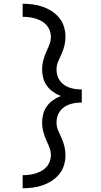

<svg xmlns="http://www.w3.org/2000/svg" viewBox="-20 -853 540 1026"><path d="M101 153V83Q119 83 136 81Q153 79 169.5 74Q186 69 201.5 60.5Q217 52 228.5 39Q240 26 246 9.5Q252 -7 252 -24Q252 -43 246 -60Q240 -77 232 -93L231 -95Q220 -119 212.5 -145Q205 -171 205 -198Q205 -221 211 -244Q217 -267 231 -286Q245 -305 264.5 -318.5Q284 -332 305 -340Q284 -348 264.5 -361.5Q245 -375 231 -394Q217 -413 211 -436Q205 -459 205 -482Q205 -509 212.5 -535Q220 -561 231 -585L232 -587Q240 -603 246 -620Q252 -637 252 -656Q252 -673 246 -689.5Q240 -706 228.5 -719Q217 -732 201.5 -740.5Q186 -749 169.5 -754Q153 -759 136 -761Q119 -763 101 -763V-833Q128 -833 155 -829.5Q182 -826 208 -817Q234 -808 257 -793Q280 -778 297 -757Q314 -736 322 -709.5Q330 -683 330 -656Q330 -633 324.5 -610.5Q319 -588 310 -567.5Q301 -547 291.5 -526Q282 -505 282 -482Q282 -466 286.5 -450Q291 -434 300.5 -421Q310 -408 324 -398.5Q338 -389 353.5 -384Q369 -379 385 -377Q401 -375 417 -375V-305Q401 -305 385 -303Q369 -301 353.5 -296Q338 -291 324 -281.5Q310 -272 300.5 -259Q291 -246 286.5 -230Q282 -214 282 -198Q282 -175 291.5 -154Q301 -133 310 -112.5Q319 -92 324.5 -69.5Q330 -47 330 -24Q330 3 322 29.5Q314 56 297 77Q280 98 257 113Q234 128 208 137Q182 146 155 149.5Q128 153 101 153Z"/></svg>

Font: Iosevka Fuck
Style: Regular
Weight: 400
Monospace: yes
Designer: Belleve Invis
Foundry: Belleve Invis
Version: Version 28.0.7; ttfautohint (v1.8.3)